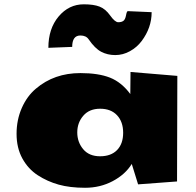

<svg xmlns="http://www.w3.org/2000/svg" viewBox="-20 -867 923 905"><path d="M358.9 -699.7Q320.3 -699.7 320.3 -646L208 -641.6Q208 -731.9 256.3 -789.3Q304.7 -846.7 375 -846.7Q421.4 -846.7 449.2 -835.9Q477.1 -825.2 499.5 -793.7Q522 -762.2 537.4 -762.2Q552.7 -762.2 561.5 -768.6Q570.3 -774.9 574 -794.7Q577.6 -814.5 582.5 -814.5L694.8 -809.6Q694.8 -736.3 647.5 -673.3Q625.5 -644 592.5 -625.7Q559.6 -607.4 523.2 -607.4Q486.8 -607.4 457 -623Q427.2 -638.7 397.9 -681.6Q385.7 -699.7 358.9 -699.7ZM149.4 -449.2Q235.4 -522.5 358.9 -522.5Q444.3 -522.5 498.5 -501Q552.7 -479.5 594.2 -423.8L595.2 -527.8L815.9 -509.3L814.5 -11.7L630.9 2L601.1 -94.2Q570.3 -44.4 511.2 -13.2Q452.1 18.1 380.9 18.1Q309.6 18.1 256.3 3.2Q203.1 -11.7 158 -41Q112.8 -70.3 85.4 -120.1Q58.1 -169.9 58.1 -236.1Q58.1 -302.2 82.8 -358.2Q107.4 -414.1 149.4 -449.2ZM372.6 -321.5Q344.2 -288.6 344.2 -242.9Q344.2 -197.3 372.1 -163.8Q399.9 -130.4 451.7 -130.4Q503.4 -130.4 532 -159.9Q560.5 -189.5 560.5 -241.2Q560.5 -293 531.7 -323.7Q502.9 -354.5 451.9 -354.5Q400.9 -354.5 372.6 -321.5Z"/></svg>

Font: Seymour One
Style: Book
Weight: 400
Designer: vernon adams
Foundry: vernon adams
Version: Version 1.000; ttfautohint (v0.93) -l 8 -r 50 -G 200 -x 0 -w